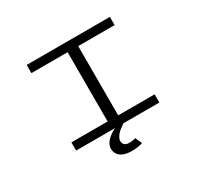

<svg xmlns="http://www.w3.org/2000/svg" viewBox="-182 -930 1414 1359"><g transform="rotate(-30 525.0 -250.0)"><path d="M575 0Q571.5 2 565.8 5.5Q560 9 545.5 19.8Q531 30.5 520 41.5Q509 52.5 499.8 68Q490.5 83.5 490.5 97.5Q490.5 117 501.8 128Q513 139 530.2 140.2Q547.5 141.5 563 139.5Q578.5 137.5 593 133L617 187.5Q583 198 546.5 200Q510 202 478.2 194.8Q446.5 187.5 426.2 166.5Q406 145.5 406 113Q406 93 416.2 74Q426.5 55 441 42.2Q455.5 29.5 470 19.5Q484.5 9.5 495 5L505 0H186.5V-67H482.5V-633H186.5V-700H866.5V-633H569V-67H866.5V0Z"/></g></svg>

Font: League Mono Extended Light
Style: Regular
Weight: 300
Width: 9
Designer: Tyler Finck
Foundry: The League of Moveable Type / Tyler Finck
Version: Version 2.210